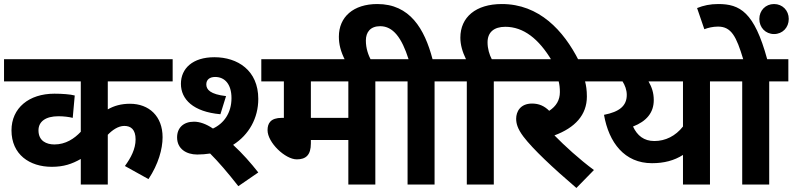

<svg xmlns="http://www.w3.org/2000/svg" viewBox="-20 -916 3935 953"><path d="M837 -512V-622H0V-512H381V-262C349 -228 306 -199 250 -199C211 -199 171 -216 171 -269C171 -313 207 -339 270 -339C295 -339 321 -336 341 -331L351 -442C330 -448 287 -451 250 -451C124 -451 37 -380 37 -269C37 -149 127 -88 237 -88C296 -88 337 -102 381 -127V0H515V-247C536 -269 566 -291 597 -291C630 -291 653 -273 653 -224C653 -177 630 -133 600 -92L717 -27C766 -101 787 -176 787 -235C787 -339 720 -401 625 -401C582 -401 546 -391 515 -373V-512Z M959 -149C981 -149 1003 -151 1023 -154C1063 -114 1109 -61 1163 8L1262 -60C1226 -106 1183 -155 1137 -197C1216 -247 1262 -330 1262 -425C1262 -567 1159 -632 1044 -632C936 -632 878 -576 878 -500C878 -423 939 -361 1074 -349L1102 -439C1024 -448 1004 -471 1004 -497C1004 -521 1021 -534 1048 -534C1095 -534 1129 -499 1129 -429C1129 -355 1091 -303 1037 -278C1003 -301 971 -312 943 -312C890 -312 859 -281 859 -234C859 -177 905 -149 959 -149Z M1843 -512H1938V-622H1277V-512H1389V-331H1379C1323 -331 1308 -304 1308 -270C1308 -208 1396 -125 1453 -125C1498 -125 1523 -146 1523 -204V-221H1709V0H1843ZM1709 -512V-331H1523V-512Z M1694 -615 1823 -614C1808 -643 1796 -675 1796 -715C1796 -757 1819 -786 1867 -786C1931 -786 1974 -729 2008 -622H1923V-512H2003V0H2137V-512H2232V-622H2127C2087 -774 2014 -896 1853 -896C1734 -896 1662 -832 1662 -734C1662 -698 1670 -661 1694 -615Z M2297 -512V0H2431V-512H2526V-622H2421C2409 -645 2400 -674 2400 -706C2400 -755 2431 -783 2488 -783C2578 -783 2654 -724 2719 -615H2853C2777 -765 2656 -896 2471 -896C2342 -896 2265 -831 2265 -729C2265 -694 2275 -659 2293 -622H2217V-512Z M2928 -72C2855 -126 2783 -192 2732 -244C2834 -282 2893 -345 2893 -437C2893 -469 2889 -493 2884 -512H2964V-622H2511V-512H2753C2757 -497 2759 -479 2759 -459C2759 -419 2741 -389 2706 -366C2682 -390 2655 -402 2621 -402C2562 -402 2542 -361 2542 -327C2542 -304 2548 -278 2578 -238C2625 -176 2724 -83 2841 17Z M3598 -622H2949V-512H3070C3082 -493 3091 -470 3091 -445C3091 -390 3054 -361 2978 -346C3002 -208 3080 -106 3216 -106C3276 -106 3326 -119 3370 -147V0H3504V-512H3598ZM3122 -288C3189 -314 3225 -357 3225 -419C3225 -456 3215 -484 3199 -512H3370V-288C3333 -241 3283 -216 3228 -216C3176 -216 3143 -243 3122 -288Z M3798 -512H3893V-622H3788C3724 -857 3652 -896 3545 -896C3505 -896 3472 -889 3440 -876L3476 -771C3494 -778 3518 -784 3544 -784C3610 -784 3635 -735 3669 -622H3584V-512H3664V0H3798ZM3749 -822C3749 -779 3780 -747 3822 -747C3864 -747 3895 -779 3895 -822C3895 -864 3864 -896 3822 -896C3780 -896 3749 -864 3749 -822Z"/></svg>

Font: Noto Sans
Style: Bold Italic
Weight: 700
Italic angle: -12°
Designer: Monotype Design Team
Foundry: Monotype Imaging Inc.
Version: Version 2.013